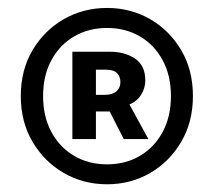

<svg xmlns="http://www.w3.org/2000/svg" viewBox="-20 -831 553 495"><path d="M256 -355.9Q195 -355.9 144.5 -385Q94.1 -414.1 63.8 -465.5Q33.6 -516.9 33.6 -583.3Q33.6 -650.4 63.8 -701.5Q94.1 -752.6 144.5 -781.6Q195 -810.5 256 -810.5Q317 -810.5 367.1 -781.6Q417.2 -752.6 447.3 -701.5Q477.4 -650.4 477.4 -583.3Q477.4 -516.9 447.3 -465.5Q417.2 -414.1 367.1 -385Q317 -355.9 256 -355.9ZM256 -407.3Q303.6 -407.3 340.8 -429.2Q378 -451.2 399.3 -490.7Q420.7 -530.3 420.7 -583.3Q420.7 -636.3 399.3 -675.8Q378 -715.4 340.8 -737.1Q303.6 -758.9 256 -758.9Q208.4 -758.9 171.1 -737.1Q133.8 -715.4 112.5 -675.8Q91.1 -636.3 91.1 -583.3Q91.1 -530.3 112.5 -490.7Q133.8 -451.2 171.1 -429.2Q208.4 -407.3 256 -407.3ZM166.6 -472.5V-697.6H263.8Q301.8 -697.6 328.2 -679.9Q354.6 -662.1 354.6 -623.5Q354.6 -604 343.9 -586.9Q333.3 -569.8 313.7 -561.7L362.5 -472.5H299L262.8 -543.7H227.3V-472.5ZM227.3 -586.5H250.9Q269.9 -586.5 280.1 -595.6Q290.4 -604.7 290.4 -619.1Q290.4 -633.7 281.6 -642.5Q272.9 -651.4 252.6 -651.4H227.3Z"/></svg>

Font: Shanggu Sans SC VF
Style: Regular
Weight: 250
Designer: GuiWonder
Version: Version 1.021